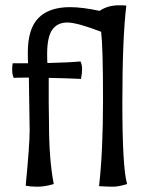

<svg xmlns="http://www.w3.org/2000/svg" viewBox="-20 -701 561 725"><path d="M92 -208 89 -408Q49 -408 32 -407Q26 -419 26 -436.5Q26 -454 28 -462H86Q85 -475 85 -502Q85 -593 125.5 -633.5Q166 -674 244 -674Q291 -674 356 -660Q387 -681 429 -681Q447 -681 457 -680Q442 -557 442 -312Q442 -67 460 -6Q427 4 407.5 4Q388 4 354 2Q369 -128 369 -324Q369 -520 362 -581Q271 -616 234 -616Q197 -616 177.5 -589Q158 -562 158 -496Q158 -474 159 -463Q243 -465 284 -469Q290 -456 290 -440.5Q290 -425 286 -403Q248 -405 164 -407V-313L165 -237Q165 -98 183 -6Q149 4 122 4Q95 4 77 0Q92 -155 92 -208Z"/></svg>

Font: Port Lligat Sans
Style: Regular
Weight: 400
Designer: Dario Muhafara, Eduardo Rodriguez Tunni
Foundry: Tipo
Version: Version 1.002